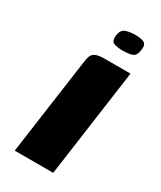

<svg xmlns="http://www.w3.org/2000/svg" viewBox="-157 -651 595 709"><g transform="rotate(30 141.0 -296.5)"><path d="M31 0Q45 -102 59.5 -204.5Q74 -307 88 -408Q90 -425 94 -436.5Q98 -448 110.5 -454Q123 -460 149 -460H259L195 0ZM192 -519Q168 -519 153.5 -524.5Q139 -530 142 -556Q146 -581 163 -587Q180 -593 204 -593Q227 -593 240.5 -586.5Q254 -580 250 -556Q247 -530 231.5 -524.5Q216 -519 192 -519Z"/></g></svg>

Font: Genos
Style: Bold Italic
Weight: 700
Italic angle: -8°
Version: Version 1.010